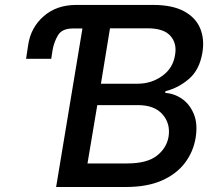

<svg xmlns="http://www.w3.org/2000/svg" viewBox="-20 -747 864 767"><path d="M204.2 0 309.3 -633.2H270.6Q227.6 -633.2 211.3 -605.6Q195 -578.1 189.6 -544.4L184.7 -512.1H84.2L92.7 -568.2Q103 -637.1 154.5 -682.2Q206 -727.3 284.8 -727.3H591.3Q668.7 -727.3 715.4 -701.9Q762.1 -676.5 779.8 -633.3Q797.6 -590.2 788.4 -536.2Q777 -468 734.9 -431.8Q692.8 -395.6 641.3 -382.8L639.9 -375.7Q675.4 -373.9 706.7 -352.5Q737.9 -331 754.3 -291.5Q770.6 -252.1 761.4 -195.7Q752.1 -140.3 718.4 -95.9Q684.7 -51.5 626.1 -25.7Q567.5 0 483 0ZM329.5 -94.1H487.9Q566.8 -94.1 606.2 -124.6Q645.6 -155.2 653.4 -201Q661.6 -252.8 629.4 -290Q597.3 -327.1 530.9 -327.1H368.6ZM383.2 -412.6H529.8Q585.2 -412.6 628.4 -443.9Q671.5 -475.1 679.3 -527.7Q687.5 -573.2 661 -603.5Q634.6 -633.9 569.2 -633.9H419.4Z"/></svg>

Font: Inter UI Medium
Style: Italic
Weight: 500
Italic angle: 9.39999°
Designer: Rasmus Andersson
Foundry: rsms
Version: 3.2;8d6f07862